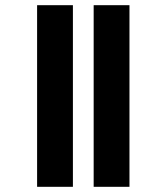

<svg xmlns="http://www.w3.org/2000/svg" viewBox="-20 -688 642 740"><path d="M479 -668V32H341V-668ZM261 -668V32H123V-668Z"/></svg>

Font: Teko Semibold
Style: Regular
Weight: 600
Designer: Manushi Parikh, Jonny Pinhorn
Foundry: Indian Type Foundry
Version: Version 1.105;PS 1.0;hotconv 1.0.78;makeotf.lib2.5.61930; tt